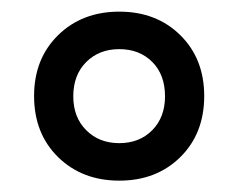

<svg xmlns="http://www.w3.org/2000/svg" viewBox="-20 -728 420 338"><path d="M190 -707.5Q255.5 -707.5 297.5 -666Q339.5 -624.5 339.5 -559Q339.5 -493 297.5 -451.5Q255.5 -410 190 -410Q124.5 -410 82.2 -451.5Q40 -493 40 -559Q40 -624.5 82.2 -666Q124.5 -707.5 190 -707.5ZM190 -476Q225.5 -476 248 -498.8Q270.5 -521.5 270.5 -558.5Q270.5 -596.5 248 -619Q225.5 -641.5 190 -641.5Q154.5 -641.5 131.8 -618.8Q109 -596 109 -558.5Q109 -521.5 131.8 -498.8Q154.5 -476 190 -476Z"/></svg>

Font: Newsreader 9pt
Style: Bold
Weight: 700
Designer: Hugues Gentile
Foundry: Production Type
Version: Version 1.003